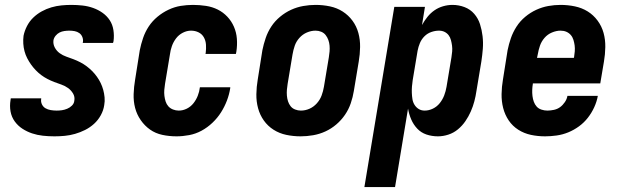

<svg xmlns="http://www.w3.org/2000/svg" viewBox="-20 -548 2540 783"><path d="M202 8Q178 8 155 5.5Q132 3 111 -4Q90 -11 71.5 -23Q53 -35 40 -53Q27 -71 23 -93.5Q19 -116 23 -140L24 -147H148V-145Q146 -133 151 -122.5Q156 -112 165.5 -106.5Q175 -101 187 -99Q199 -97 211 -97Q222 -97 232.5 -98.5Q243 -100 254 -104.5Q265 -109 273.5 -117.5Q282 -126 283 -137Q286 -153 278 -166.5Q270 -180 257.5 -189Q245 -198 230.5 -203Q216 -208 201.5 -213.5Q187 -219 173.5 -226Q160 -233 148 -242Q136 -251 125.5 -262Q115 -273 106.5 -285Q98 -297 91 -310.5Q84 -324 80 -339Q76 -354 75 -370Q74 -386 76 -402Q80 -422 90 -441.5Q100 -461 115.5 -476Q131 -491 150 -501.5Q169 -512 189.5 -518Q210 -524 230.5 -526Q251 -528 271 -528Q294 -528 316.5 -525.5Q339 -523 360 -515.5Q381 -508 398.5 -495.5Q416 -483 427.5 -465.5Q439 -448 442.5 -425.5Q446 -403 443 -380L441 -373H317L318 -375Q320 -386 316 -396.5Q312 -407 303.5 -413Q295 -419 284.5 -421Q274 -423 263 -423Q253 -423 242.5 -421.5Q232 -420 223 -415.5Q214 -411 207 -402.5Q200 -394 198 -384Q196 -368 203.5 -354Q211 -340 223.5 -331Q236 -322 250.5 -317Q265 -312 279.5 -306.5Q294 -301 307.5 -294Q321 -287 333 -278Q345 -269 355.5 -258.5Q366 -248 375 -235.5Q384 -223 390.5 -209.5Q397 -196 401 -181.5Q405 -167 406.5 -151Q408 -135 405 -119Q402 -98 391 -78Q380 -58 363.5 -43Q347 -28 327 -18Q307 -8 286 -2Q265 4 244 6Q223 8 202 8Z M700 8Q670 8 642 2Q614 -4 592 -19.5Q570 -35 554 -58Q538 -81 531 -108Q524 -135 525 -164.5Q526 -194 531 -223L550 -343Q555 -368 563.5 -393Q572 -418 586.5 -440Q601 -462 622 -479.5Q643 -497 667.5 -508.5Q692 -520 717 -524Q742 -528 767 -528Q794 -528 820 -524Q846 -520 868 -509Q890 -498 907 -480Q924 -462 934 -439Q944 -416 946 -390Q948 -364 944 -338L942 -328H818L819 -333Q821 -349 820 -365.5Q819 -382 811.5 -395.5Q804 -409 790 -416Q776 -423 759 -423Q742 -423 725.5 -414.5Q709 -406 698 -391.5Q687 -377 681 -360Q675 -343 673 -326L653 -206Q651 -194 650 -181.5Q649 -169 650.5 -157Q652 -145 655.5 -134Q659 -123 666.5 -114.5Q674 -106 685.5 -101.5Q697 -97 709 -97Q726 -97 742 -105Q758 -113 769 -127Q780 -141 786.5 -157.5Q793 -174 795 -191V-192H919V-189Q915 -163 905.5 -138Q896 -113 881.5 -90Q867 -67 846.5 -47.5Q826 -28 802 -15Q778 -2 751.5 3Q725 8 700 8Z M1206 8Q1176 8 1147.5 2Q1119 -4 1095.5 -19Q1072 -34 1056 -56.5Q1040 -79 1032.5 -106.5Q1025 -134 1025.5 -164Q1026 -194 1031 -223L1050 -343Q1055 -368 1063.5 -393Q1072 -418 1086.5 -440Q1101 -462 1122 -479.5Q1143 -497 1167 -508Q1191 -519 1216.5 -523.5Q1242 -528 1267 -528Q1297 -528 1325.5 -522Q1354 -516 1377.5 -501Q1401 -486 1417.5 -463.5Q1434 -441 1441.5 -413.5Q1449 -386 1448.5 -356Q1448 -326 1443 -297L1423 -177Q1419 -152 1410.5 -127Q1402 -102 1387 -80Q1372 -58 1351.5 -40.5Q1331 -23 1307 -12Q1283 -1 1257 3.5Q1231 8 1206 8ZM1207 -97Q1225 -97 1242 -104.5Q1259 -112 1272 -126.5Q1285 -141 1291.5 -158.5Q1298 -176 1301 -194L1321 -314Q1323 -326 1324 -338Q1325 -350 1324 -362Q1323 -374 1319 -385Q1315 -396 1308 -405Q1301 -414 1290 -418.5Q1279 -423 1267 -423Q1249 -423 1231.5 -415.5Q1214 -408 1201 -393.5Q1188 -379 1182 -361.5Q1176 -344 1173 -326L1153 -206Q1151 -194 1150 -182Q1149 -170 1150 -158Q1151 -146 1154.5 -135Q1158 -124 1165 -115Q1172 -106 1183.5 -101.5Q1195 -97 1207 -97Z M1466 215 1588 -520H1713L1701 -446Q1711 -464 1723.5 -479.5Q1736 -495 1752 -506Q1768 -517 1787 -522.5Q1806 -528 1825 -528Q1851 -528 1874.5 -519Q1898 -510 1914 -491.5Q1930 -473 1937.5 -449.5Q1945 -426 1948 -400.5Q1951 -375 1949 -349Q1947 -323 1943 -297L1923 -177Q1920 -156 1914.5 -135Q1909 -114 1900 -93.5Q1891 -73 1878 -54Q1865 -35 1847.5 -20.5Q1830 -6 1808.5 1Q1787 8 1766 8Q1741 8 1719 0.5Q1697 -7 1681.5 -23.5Q1666 -40 1657 -61Q1648 -82 1644 -105L1591 215ZM1712 -97Q1729 -97 1745.5 -105Q1762 -113 1773.5 -127.5Q1785 -142 1791.5 -159Q1798 -176 1801 -194L1821 -314Q1823 -326 1824 -338Q1825 -350 1823.5 -361.5Q1822 -373 1819 -384.5Q1816 -396 1809.5 -404.5Q1803 -413 1793 -418Q1783 -423 1770 -423Q1755 -423 1739 -417.5Q1723 -412 1711 -400Q1699 -388 1692.5 -372.5Q1686 -357 1683 -341L1663 -221Q1661 -208 1660 -195Q1659 -182 1659.5 -169Q1660 -156 1662 -143.5Q1664 -131 1670.5 -120.5Q1677 -110 1687.5 -103.5Q1698 -97 1712 -97Z M2203 8Q2173 8 2145 2Q2117 -4 2093.5 -19Q2070 -34 2054.5 -57Q2039 -80 2032 -107.5Q2025 -135 2025.5 -164.5Q2026 -194 2031 -223L2050 -343Q2055 -368 2063.5 -392.5Q2072 -417 2086.5 -439.5Q2101 -462 2122 -479.5Q2143 -497 2167 -508Q2191 -519 2216 -523.5Q2241 -528 2266 -528Q2296 -528 2324.5 -522Q2353 -516 2376.5 -501.5Q2400 -487 2417 -464Q2434 -441 2441.5 -413.5Q2449 -386 2448.5 -356Q2448 -326 2443 -297L2428 -208H2153V-206Q2151 -194 2150.5 -181.5Q2150 -169 2151.5 -156.5Q2153 -144 2157 -133Q2161 -122 2168.5 -113.5Q2176 -105 2188 -101Q2200 -97 2212 -97Q2225 -97 2239 -100Q2253 -103 2264 -111Q2275 -119 2283.5 -131.5Q2292 -144 2294 -157H2418Q2414 -134 2403.5 -111Q2393 -88 2377.5 -68Q2362 -48 2341.5 -33Q2321 -18 2298 -8.5Q2275 1 2250.5 4.5Q2226 8 2203 8ZM2170 -312H2320L2321 -314Q2323 -326 2324 -338.5Q2325 -351 2323.5 -362.5Q2322 -374 2318.5 -385.5Q2315 -397 2307.5 -405.5Q2300 -414 2289.5 -418.5Q2279 -423 2266 -423Q2249 -423 2231 -415.5Q2213 -408 2200.5 -393.5Q2188 -379 2182 -361.5Q2176 -344 2173 -326Z"/></svg>

Font: Iosevka Extrabold Oblique
Style: Regular
Weight: 800
Italic angle: -9°
Monospace: yes
Designer: Belleve Invis
Foundry: Belleve Invis
Version: Version 32.5.0; ttfautohint (v1.8.4)